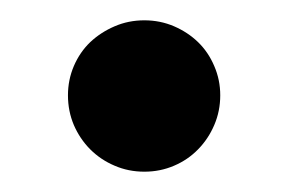

<svg xmlns="http://www.w3.org/2000/svg" viewBox="-20 -147 284 189"><path d="M196.8 -53.2Q196.8 -37.6 190.9 -23.9Q185.1 -10.3 175 0Q165 10.3 151.4 16.1Q137.7 22 122.1 22Q106.4 22 92.8 16.1Q79.1 10.3 68.8 0Q58.6 -10.3 52.7 -23.9Q46.9 -37.6 46.9 -53.2Q46.9 -68.4 52.7 -82Q58.6 -95.7 68.8 -105.5Q79.1 -115.2 92.8 -121.1Q106.4 -127 122.1 -127Q137.7 -127 151.4 -121.1Q165 -115.2 175 -105.5Q185.1 -95.7 190.9 -82Q196.8 -68.4 196.8 -53.2Z"/></svg>

Font: Ribeye
Style: Regular
Weight: 400
Designer: Astigmatic (AOETI)
Foundry: Astigmatic (AOETI)
Version: Version 1.000